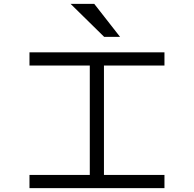

<svg xmlns="http://www.w3.org/2000/svg" viewBox="-20 -970 1000 990"><path d="M828 0V-68H516V-632H828V-700H132V-632H443V-68H132V0ZM344 -950 517 -780H599L466 -950Z"/></svg>

Font: altertype_V2
Style: Regular
Weight: 400
Designer: Simon Renaud
Version: Version 2.001;Glyphs 3.1.2 (3151)